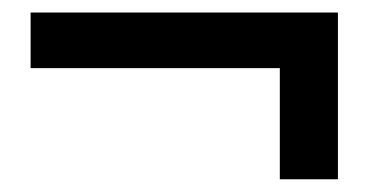

<svg xmlns="http://www.w3.org/2000/svg" viewBox="-20 -427 584 303"><path d="M28.3 -319.5H459.5L421.6 -357.5V-144.1H513.3V-407.2H28.3V-319.5Z"/></svg>

Font: Source Serif Variable
Style: Regular
Weight: 389
Designer: Frank Grießhammer
Foundry: Adobe Systems Incorporated
Version: Version 3.001;hotconv 1.0.111;makeotfexe 2.5.65597